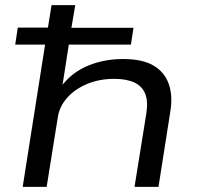

<svg xmlns="http://www.w3.org/2000/svg" viewBox="-20 -725 775 745"><path d="M68 0 155 -552H39L49 -618H166L180 -705H272L257 -617H498L488 -552H247L219 -372H206Q245 -435 311 -465.5Q377 -496 458 -496Q532 -496 575 -471Q618 -446 634.5 -400Q651 -354 641 -293L595 0H502L548 -286Q555 -332 543.5 -361Q532 -390 502 -404.5Q472 -419 423 -419Q365 -419 317.5 -399Q270 -379 240 -345Q210 -311 204 -268L161 0Z"/></svg>

Font: Nunito Sans 10pt Expanded
Style: Italic
Weight: 400
Width: 7
Italic angle: -9°
Designer: Vernon Adams
Foundry: Vernon Adams
Version: Version 3.101;gftools[0.9.27]